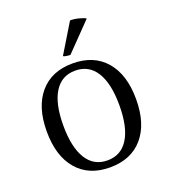

<svg xmlns="http://www.w3.org/2000/svg" viewBox="-134 -817 816 927"><g transform="rotate(-20 273.5 -353.5)"><path d="M44 -254Q44 -380 104.5 -450.5Q165 -521 273 -521Q382 -521 442.5 -450.5Q503 -380 503 -254Q503 -128 442.5 -57.5Q382 13 273 13Q165 13 104.5 -57.5Q44 -128 44 -254ZM417 -254Q417 -366 380 -425Q343 -484 273 -484Q203 -484 166 -425Q129 -366 129 -254Q129 -142 166 -82.5Q203 -23 273 -23Q343 -23 380 -82.5Q417 -142 417 -254ZM278 -563Q268 -563 256.5 -565Q245 -567 242 -570L333 -720Q351 -721 377 -714.5Q403 -708 412 -701Z"/></g></svg>

Font: Arima Madurai
Style: Regular
Weight: 400
Designer: Joana Correia and Natanael Gama
Foundry: NDISCOVER
Version: Version 1.020